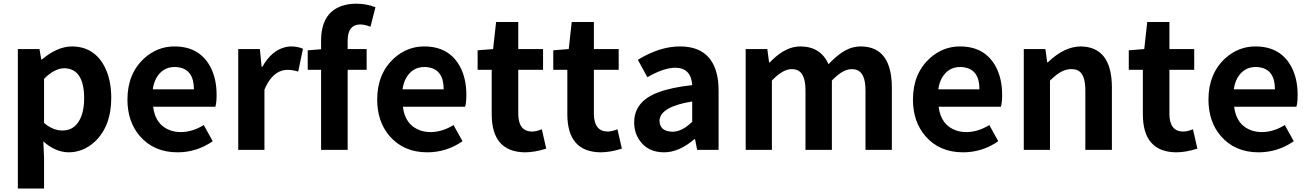

<svg xmlns="http://www.w3.org/2000/svg" viewBox="-20 -832 7266 1066"><path d="M79.1 214.8V-559.6H199.2L209 -502H212.9Q297.9 -573.2 377.9 -574.2Q501 -574.2 559.6 -463.9Q597.7 -391.6 597.7 -289.1Q597.7 -130.9 505.9 -44.9Q441.4 13.7 360.4 13.7Q287.1 12.7 220.7 -46.9L224.6 44.9V214.8ZM327.1 -107.4Q402.3 -107.4 432.6 -189.5Q447.3 -230.5 447.3 -287.1Q446.3 -452.1 335.9 -453.1Q282.2 -452.1 224.6 -394.5V-149.4Q273.4 -107.4 327.1 -107.4Z M965.8 13.7Q834 13.7 755.9 -77.1Q687.5 -157.2 687.5 -279.3Q687.5 -422.9 781.2 -508.8Q854.5 -574.2 948.2 -574.2Q1087.9 -574.2 1148.4 -460Q1182.6 -394.5 1182.6 -305.7Q1182.6 -261.7 1175.8 -239.3H830.1Q842.8 -136.7 927.7 -107.4Q954.1 -98.6 985.4 -98.6Q1049.8 -99.6 1111.3 -137.7L1161.1 -47.9Q1072.3 13.7 965.8 13.7ZM828.1 -335.9H1056.6Q1056.6 -444.3 972.7 -458Q961.9 -460 950.2 -460Q882.8 -460 847.7 -398.4Q833 -371.1 828.1 -335.9Z M1302.7 0V-559.6H1422.9L1432.6 -460.9H1436.5Q1487.3 -551.8 1564.5 -570.3Q1581.1 -574.2 1595.7 -574.2Q1631.8 -574.2 1662.1 -561.5L1635.7 -434.6Q1604.5 -444.3 1577.1 -444.3Q1509.8 -444.3 1465.8 -370.1Q1456.1 -353.5 1448.2 -334V0Z M2064.5 -792 2037.1 -683.6Q2002.9 -696.3 1978.5 -696.3Q1911.1 -694.3 1910.2 -608.4V-559.6H2015.6V-444.3H1910.2V0H1762.7V-444.3H1688.5V-552.7L1762.7 -558.6V-605.5Q1762.7 -758.8 1877 -798.8Q1913.1 -811.5 1958 -811.5Q2013.7 -811.5 2064.5 -792Z M2352.5 13.7Q2220.7 13.7 2142.6 -77.1Q2074.2 -157.2 2074.2 -279.3Q2074.2 -422.9 2168 -508.8Q2241.2 -574.2 2335 -574.2Q2474.6 -574.2 2535.2 -460Q2569.3 -394.5 2569.3 -305.7Q2569.3 -261.7 2562.5 -239.3H2216.8Q2229.5 -136.7 2314.5 -107.4Q2340.8 -98.6 2372.1 -98.6Q2436.5 -99.6 2498 -137.7L2547.9 -47.9Q2459 13.7 2352.5 13.7ZM2214.8 -335.9H2443.4Q2443.4 -444.3 2359.4 -458Q2348.6 -460 2336.9 -460Q2269.5 -460 2234.4 -398.4Q2219.7 -371.1 2214.8 -335.9Z M2894.5 13.7Q2710.9 11.7 2710 -196.3V-444.3H2631.8V-552.7L2717.8 -559.6L2734.4 -710H2857.4V-559.6H2995.1V-444.3H2857.4V-196.3Q2859.4 -102.5 2933.6 -101.6Q2957 -101.6 2988.3 -114.3L3012.7 -6.8Q2948.2 13.7 2894.5 13.7Z M3314.5 13.7Q3130.9 11.7 3129.9 -196.3V-444.3H3051.8V-552.7L3137.7 -559.6L3154.3 -710H3277.3V-559.6H3415V-444.3H3277.3V-196.3Q3279.3 -102.5 3353.5 -101.6Q3377 -101.6 3408.2 -114.3L3432.6 -6.8Q3368.2 13.7 3314.5 13.7Z M3667 13.7Q3574.2 13.7 3528.3 -56.6Q3501 -98.6 3501 -152.3Q3501 -269.5 3634.8 -319.3Q3707 -346.7 3823.2 -359.4Q3817.4 -455.1 3728.5 -456.1Q3664.1 -455.1 3574.2 -403.3L3521.5 -500Q3642.6 -574.2 3754.9 -574.2Q3942.4 -574.2 3966.8 -382.8Q3969.7 -356.4 3969.7 -327.1V0H3850.6L3838.9 -59.6H3835.9Q3750 13.7 3667 13.7ZM3714.8 -100.6Q3768.6 -101.6 3823.2 -156.2V-268.6Q3647.5 -240.2 3641.6 -164.1Q3641.6 -106.4 3703.1 -101.6Q3709 -100.6 3714.8 -100.6Z M4120.1 0V-559.6H4240.2L4250 -485.4H4253.9Q4330.1 -565.4 4405.3 -573.2Q4416 -574.2 4425.8 -574.2Q4536.1 -573.2 4580.1 -475.6Q4657.2 -557.6 4722.7 -570.3Q4740.2 -574.2 4757.8 -574.2Q4905.3 -574.2 4927.7 -408.2Q4931.6 -379.9 4931.6 -348.6V0H4785.2V-331.1Q4785.2 -430.7 4732.4 -445.3Q4720.7 -448.2 4707 -448.2Q4658.2 -447.3 4598.6 -384.8V0H4452.1V-331.1Q4452.1 -430.7 4399.4 -445.3Q4387.7 -448.2 4374 -448.2Q4325.2 -447.3 4265.6 -384.8V0Z M5327.1 13.7Q5195.3 13.7 5117.2 -77.1Q5048.8 -157.2 5048.8 -279.3Q5048.8 -422.9 5142.6 -508.8Q5215.8 -574.2 5309.6 -574.2Q5449.2 -574.2 5509.8 -460Q5543.9 -394.5 5543.9 -305.7Q5543.9 -261.7 5537.1 -239.3H5191.4Q5204.1 -136.7 5289.1 -107.4Q5315.4 -98.6 5346.7 -98.6Q5411.1 -99.6 5472.7 -137.7L5522.5 -47.9Q5433.6 13.7 5327.1 13.7ZM5189.5 -335.9H5418Q5418 -444.3 5334 -458Q5323.2 -460 5311.5 -460Q5244.1 -460 5209 -398.4Q5194.3 -371.1 5189.5 -335.9Z M5664.1 0V-559.6H5784.2L5793.9 -486.3H5797.9Q5888.7 -573.2 5979.5 -574.2Q6152.3 -572.3 6153.3 -348.6V0H6005.9V-331.1Q6005.9 -427.7 5957 -444.3Q5943.4 -448.2 5926.8 -448.2Q5879.9 -448.2 5831.1 -404.3Q5821.3 -395.5 5809.6 -384.8V0Z M6509.8 13.7Q6326.2 11.7 6325.2 -196.3V-444.3H6247.1V-552.7L6333 -559.6L6349.6 -710H6472.7V-559.6H6610.4V-444.3H6472.7V-196.3Q6474.6 -102.5 6548.8 -101.6Q6572.3 -101.6 6603.5 -114.3L6627.9 -6.8Q6563.5 13.7 6509.8 13.7Z M6967.8 13.7Q6835.9 13.7 6757.8 -77.1Q6689.5 -157.2 6689.5 -279.3Q6689.5 -422.9 6783.2 -508.8Q6856.4 -574.2 6950.2 -574.2Q7089.8 -574.2 7150.4 -460Q7184.6 -394.5 7184.6 -305.7Q7184.6 -261.7 7177.7 -239.3H6832Q6844.7 -136.7 6929.7 -107.4Q6956.1 -98.6 6987.3 -98.6Q7051.8 -99.6 7113.3 -137.7L7163.1 -47.9Q7074.2 13.7 6967.8 13.7ZM6830.1 -335.9H7058.6Q7058.6 -444.3 6974.6 -458Q6963.9 -460 6952.1 -460Q6884.8 -460 6849.6 -398.4Q6835 -371.1 6830.1 -335.9Z"/></svg>

Font: Taipei Sans TC Beta
Style: Bold
Weight: 700
Designer: JT Foundry
Foundry: JT Foundry
Version: Version 1.000